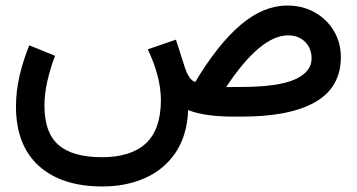

<svg xmlns="http://www.w3.org/2000/svg" viewBox="-20 -424 1297 698"><path d="M180.2 -221.2Q162.6 -175.3 152.1 -128.9Q141.6 -82.5 141.6 -39.6Q141.6 59.1 193.1 103.3Q244.6 147.5 350.6 147.5Q456.1 147.5 510.3 97.2Q564.5 46.9 564.9 -58.6Q564.9 -105 552 -152.1Q539.1 -199.2 517.1 -244.6L619.6 -279.8L651.4 -180.7Q667.5 -131.8 689.9 -126Q772 -263.2 854.7 -333.5Q937.5 -403.8 1024.4 -403.8Q1080.6 -403.8 1124.5 -378.9Q1168.5 -354 1193.8 -311.5Q1219.2 -269 1219.2 -215.8Q1218.8 -106.4 1126.5 -53.2Q1034.2 0 857.9 0H833Q776.4 0 734.6 -6.1Q692.9 -12.2 664.1 -23.9Q660.2 68.8 618.4 130.6Q576.7 192.4 507.6 223.1Q438.5 253.9 352.1 253.9Q204.1 253.9 121.1 179Q38.1 104 38.1 -37.1Q38.1 -91.8 51 -147.9Q64 -204.1 86.4 -259.3ZM856 -107.9Q989.7 -107.9 1051.3 -135Q1112.8 -162.1 1112.8 -211.4Q1112.8 -247.6 1089.4 -271.5Q1065.9 -295.4 1027.3 -295.4Q926.8 -295.4 802.2 -107.4Z"/></svg>

Font: Vazir Medium WOL
Style: Medium-WOL
Weight: 500
Designer: Saber Rastikerdar
Foundry: Saber Rastikerdar
Version: Version 27.0.1